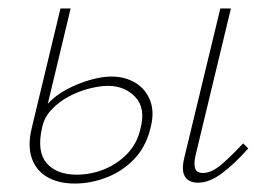

<svg xmlns="http://www.w3.org/2000/svg" viewBox="-20 -428 635 454"><path d="M157 6Q118 6 91.5 -9.5Q65 -25 55 -54.5Q45 -84 55 -125L123 -408H147L79 -124Q67 -69 90.5 -42Q114 -15 161 -15Q195 -15 226 -27.5Q257 -40 280.5 -64Q304 -88 312 -123Q325 -172 300 -198.5Q275 -225 235 -225Q217 -225 192.5 -219Q168 -213 144 -200.5Q120 -188 102 -169Q84 -150 79 -124H61Q69 -156 89.5 -179Q110 -202 137.5 -216.5Q165 -231 193 -239Q221 -247 243 -247Q276 -247 300.5 -232Q325 -217 335.5 -189Q346 -161 335 -122Q324 -79 296 -50.5Q268 -22 231 -8Q194 6 157 6ZM448 4Q433 4 424 -3Q415 -10 413 -23Q411 -36 416 -56L501 -408H526L442 -59Q438 -40 441.5 -29.5Q445 -19 460 -19Q480 -19 503 -38.5Q526 -58 555 -89L567 -77Q534 -40 504.5 -18Q475 4 448 4Z"/></svg>

Font: Ysabeau Infant Thin
Style: Italic
Weight: 250
Italic angle: -12°
Designer: Christian Thalmann (Catharsis Fonts)
Version: Version 2.001;gftools[0.9.30]; featfreeze: ss01,ss02,lnum